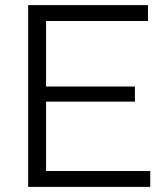

<svg xmlns="http://www.w3.org/2000/svg" viewBox="-20 -730 649 750"><path d="M160 -62V-333H507V-392H160V-648H558V-710H90V0H567V-62Z"/></svg>

Font: Raleway Reg
Style: Regular
Weight: 400
Designer: Matt McInerney, Pablo Impallari, Rodrigo Fuenzalida
Foundry: Matt McInerney, Pablo Impallari, Rodrigo Fuenzalida
Version: Version 3.00 July 28, 2015